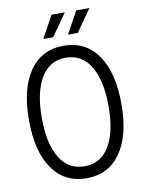

<svg xmlns="http://www.w3.org/2000/svg" viewBox="-99 -974 797 1059"><g transform="rotate(-10 300.0 -445.0)"><path d="M300 16Q177 16 109 -81.5Q41 -179 41 -354Q41 -531 109 -628.5Q177 -726 300 -726Q423 -726 491 -628.5Q559 -531 559 -354Q559 -179 491 -81.5Q423 16 300 16ZM300 -51Q390 -51 438.5 -130Q487 -209 487 -354Q487 -499 438.5 -579Q390 -659 300 -659Q210 -659 161.5 -579Q113 -499 113 -354Q113 -209 161.5 -130Q210 -51 300 -51ZM197 -782 265 -906H339L252 -782ZM335 -782 403 -906H477L390 -782Z"/></g></svg>

Font: Geist Mono Light
Style: Regular
Weight: 300
Monospace: yes
Designer: Basement.studio, Andrés Briganti, Mateo Zaragoza
Foundry: Basement.studio, Vercel, Andrés Briganti, Guido Ferreyra, Mateo Zaragoza
Version: Version 1.500; ttfautohint (v1.8.4.7-5d5b)